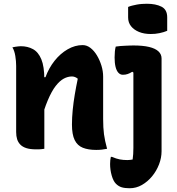

<svg xmlns="http://www.w3.org/2000/svg" viewBox="-20 -792 940 1022"><path d="M690 -550Q741 -550 774 -542Q807 -534 823.5 -518.5Q840 -503 840 -481Q840 -432 840 -387Q840 -342 840 -297Q840 -252 840 -204.5Q840 -157 840 -103.5Q840 -50 840 13Q840 48 826.5 83Q813 118 789.5 146.5Q766 175 735.5 192.5Q705 210 670 210Q645 210 628 205Q611 200 597 186Q583 172 574.5 142Q566 112 566 81Q566 70 567 61Q568 52 570 43H576Q599 53 617.5 56.5Q636 60 658 60Q667 60 673.5 59Q680 58 686 57Q688 43 689 28Q690 13 690 -4.5Q690 -22 690 -40Q690 -91 690 -135.5Q690 -180 690 -223Q690 -266 690 -310.5Q690 -355 690 -406L684 -410Q678 -406 671.5 -403Q665 -400 659.5 -398Q654 -396 647.5 -395Q641 -394 634 -394Q620 -394 610 -405Q600 -416 595 -436.5Q590 -457 590 -486Q590 -503 591.5 -518Q593 -533 596 -544Q608 -546 620.5 -547Q633 -548 645.5 -548.5Q658 -549 669.5 -549.5Q681 -550 690 -550ZM662 -755Q671 -759 683 -762Q695 -765 708 -767.5Q721 -770 735 -771Q749 -772 762 -772Q809 -772 839.5 -756.5Q870 -741 870 -700V-628Q861 -624 850.5 -621Q840 -618 828.5 -615.5Q817 -613 805.5 -612Q794 -611 782 -611Q747 -611 720 -622Q693 -633 677.5 -652.5Q662 -672 662 -699ZM550 0Q535 3 521.5 4.5Q508 6 492 6Q450 6 421 -5.5Q392 -17 377.5 -46.5Q363 -76 363 -129Q363 -166 367 -206.5Q371 -247 378 -288.5Q385 -330 394 -373Q387 -379 379 -382Q371 -385 363 -385Q341 -385 319.5 -373.5Q298 -362 276.5 -334.5Q255 -307 234.5 -258.5Q214 -210 194 -136V-381H222Q240 -430 270.5 -468.5Q301 -507 340 -529.5Q379 -552 420 -552Q442 -552 461.5 -537Q481 -522 496 -497Q511 -472 520 -442.5Q529 -413 529 -384Q529 -347 529 -309.5Q529 -272 529 -234.5Q529 -197 529 -159Q529 -111 533.5 -77.5Q538 -44 550 0ZM216 0Q207 1 200 2Q193 3 186.5 3Q180 3 172 3Q141 3 120.5 -3.5Q100 -10 88 -22.5Q76 -35 71 -51.5Q66 -68 66 -89Q66 -139 66 -184.5Q66 -230 66 -273Q66 -316 66 -357.5Q66 -399 66 -441Q66 -466 61.5 -494Q57 -522 46 -540Q54 -542 61.5 -543Q69 -544 76.5 -545Q84 -546 91 -546Q127 -546 155.5 -530.5Q184 -515 200 -476.5Q216 -438 216 -369Q216 -321 216 -272Q216 -223 216 -175.5Q216 -128 216 -83.5Q216 -39 216 0Z"/></svg>

Font: Recursive Casual ExtraBold
Style: Regular
Weight: 800
Version: Version 1.047